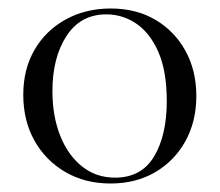

<svg xmlns="http://www.w3.org/2000/svg" viewBox="-20 -419 517 452"><path d="M240 13Q180.4 13 133.9 -14Q87.4 -41 61.1 -88Q34.8 -135 34.8 -195.8Q34.8 -255.9 61.1 -301.4Q87.4 -347 134.3 -373Q181.3 -399 240.8 -399Q300.6 -399 345.7 -372.5Q390.8 -346 416.5 -299.5Q442.2 -253 442.2 -193Q442.2 -133 416.4 -86.5Q390.6 -40 345.2 -13.5Q299.7 13 240 13ZM250.8 -0.8Q313 -0.8 342.8 -50.8Q372.6 -100.8 372.6 -180.6Q372.6 -251.8 352.7 -296.9Q332.8 -342 300.5 -363.6Q268.3 -385.2 230.3 -385.2Q169.6 -385.2 136.5 -334.2Q103.4 -283.2 103.4 -204.4Q103.4 -146.2 121.5 -100.1Q139.6 -54 172.9 -27.4Q206.1 -0.8 250.8 -0.8Z"/></svg>

Font: Cormorant Garamond Light
Style: Regular
Weight: 300
Designer: Christian Thalmann (Catharsis Fonts)
Foundry: Catharsis Fonts
Version: Version 4.001